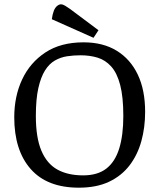

<svg xmlns="http://www.w3.org/2000/svg" viewBox="-20 -856 736 889"><path d="M345 13Q198 13 122 -73.5Q46 -160 46 -313Q46 -410 82.5 -488Q119 -566 190 -613Q261 -660 367 -660Q457 -660 520.5 -621Q584 -582 618 -510.5Q652 -439 652 -338Q652 -266 634.5 -202.5Q617 -139 580 -90.5Q543 -42 485 -14.5Q427 13 345 13ZM365 -44Q432 -44 472.5 -75.5Q513 -107 532 -168.5Q551 -230 551 -319Q551 -407 536.5 -462.5Q522 -518 495 -548Q468 -578 432 -589Q396 -600 353 -600Q321 -600 291 -595.5Q261 -591 234.5 -576Q208 -561 188.5 -530Q169 -499 157.5 -448Q146 -397 146 -319Q146 -219 171.5 -158.5Q197 -98 245.5 -71Q294 -44 365 -44ZM413 -681 220 -767Q223 -790 229 -805.5Q235 -821 244.5 -828.5Q254 -836 262 -836Q271 -836 281.5 -829.5Q292 -823 305 -814L436 -716Z"/></svg>

Font: Faustina
Style: Regular
Weight: 400
Designer: Alfonso Garcia
Foundry: http://www.omnibus-type.com
Version: Version 1.200